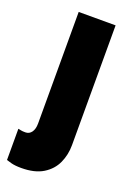

<svg xmlns="http://www.w3.org/2000/svg" viewBox="-146 -543 550 792"><g transform="rotate(20 128.5 -147.0)"><path d="M54 196Q27 196 10 191.5Q-7 187 -12 185V48Q-6 49 0.5 50.5Q7 52 20 52Q37 52 47 38Q57 24 57 0V-490H219V36Q219 78 202.5 114.5Q186 151 149.5 173.5Q113 196 54 196Z"/></g></svg>

Font: Gabarito ExtraBold
Style: Regular
Weight: 800
Designer: Leandro Assis / Alvaro Franca / Felipe Casaprima
Foundry: Naipe Foundry
Version: Version 1.000